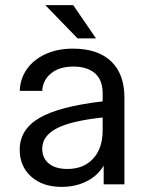

<svg xmlns="http://www.w3.org/2000/svg" viewBox="-20 -720 581 750"><path d="M220 10Q147 10 102 -30Q57 -70 57 -135Q57 -214 133.5 -259Q210 -304 381 -324V-355Q381 -408 350.5 -434Q320 -460 267 -460Q212 -460 179.5 -433.5Q147 -407 145 -365H57Q59 -413 85 -450Q111 -487 157.5 -508.5Q204 -530 265 -530Q362 -530 414 -480.5Q466 -431 466 -339V0H385V-73Q361 -33 318 -11.5Q275 10 220 10ZM145 -139Q145 -102 171 -81Q197 -60 243 -60Q307 -60 344 -100.5Q381 -141 381 -211V-261Q258 -248 201.5 -218.5Q145 -189 145 -139ZM283 -570 157 -700H266L355 -570Z"/></svg>

Font: Hedvig Letters Sans
Style: Regular
Weight: 400
Designer: Alexander Örn & Tor Weibull
Foundry: Kanon Foundry
Version: Version 1.000; ttfautohint (v1.8.4.7-5d5b)